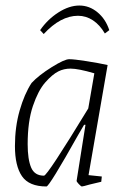

<svg xmlns="http://www.w3.org/2000/svg" viewBox="-20 -665 453 694"><path d="M300 -32 348 -27 346 -8 304 2Q280 9 276 9Q273 9 264.5 0Q256 -9 257 -12L289 -214H284L263 -178Q158 9 148 9Q85 9 59.5 -28Q34 -65 34 -137Q34 -206 51 -265.5Q68 -325 94 -365Q120 -393 166.5 -422Q213 -451 230 -451Q248 -451 292.5 -444Q337 -437 369 -430ZM299 -273 321 -400Q263 -417 235 -417Q211 -417 191 -407Q169 -396 143.5 -367Q118 -338 99 -282Q80 -226 80 -144Q80 -89 92.5 -59.5Q105 -30 139 -30Q151 -30 299 -273ZM125 -556Q152 -595 191 -620Q230 -645 267 -645Q303 -645 332.5 -620.5Q362 -596 375 -556L359 -544Q341 -575 316 -591.5Q291 -608 262 -608Q199 -608 138 -542Z"/></svg>

Font: Grenze ExtraLight
Style: Italic
Weight: 275
Italic angle: -10°
Designer: Renata Polastri
Foundry: Omnibus-Type
Version: Version 1.002; ttfautohint (v1.8)